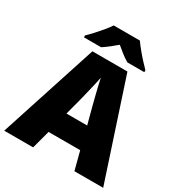

<svg xmlns="http://www.w3.org/2000/svg" viewBox="-210 -1074 1147 1220"><g transform="rotate(30 363.0 -463.5)"><path d="M515 0 480 -134H248L212 0H0L233 -717H490L726 0ZM409 -409Q404 -428 395 -463.5Q386 -499 377 -537Q368 -575 363 -599Q359 -575 350.5 -539Q342 -503 333.5 -468Q325 -433 319 -409L288 -292H440ZM460 -927Q476 -904 498.5 -876.5Q521 -849 544.5 -823.5Q568 -798 585 -781V-767H461Q435 -782 412 -800Q389 -818 363 -840Q337 -818 315.5 -801Q294 -784 268 -767H142V-781Q161 -799 184.5 -824.5Q208 -850 230.5 -877Q253 -904 268 -927Z"/></g></svg>

Font: Noto Sans Khmer UI Black
Style: Regular
Weight: 900
Designer: Danh Hong and the Monotype Design Team
Foundry: Monotype Imaging Inc.
Version: Version 2.002; ttfautohint (v1.8.4.7-5d5b)